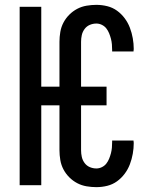

<svg xmlns="http://www.w3.org/2000/svg" viewBox="-20 -763 640 791"><path d="M377 8Q357 8 336.5 4.5Q316 1 298 -8.5Q280 -18 265.5 -32.5Q251 -47 241.5 -65Q232 -83 228.5 -103.5Q225 -124 225 -144V-329H150V0H61V-735H150V-406H225V-591Q225 -611 228.5 -631.5Q232 -652 241.5 -670Q251 -688 265.5 -702.5Q280 -717 298 -726.5Q316 -736 336.5 -739.5Q357 -743 377 -743Q400 -743 422 -737.5Q444 -732 462 -719Q480 -706 493.5 -688Q507 -670 515 -649Q523 -628 527 -605.5Q531 -583 531 -561Q531 -559 530.5 -556.5Q530 -554 530 -551H442V-557Q442 -569 441 -580.5Q440 -592 437 -603.5Q434 -615 429.5 -626Q425 -637 418 -646Q411 -655 400 -660.5Q389 -666 377 -666Q363 -666 350 -660.5Q337 -655 328.5 -643.5Q320 -632 317 -618.5Q314 -605 314 -591V-406H419V-329H314V-144Q314 -130 317 -116.5Q320 -103 328.5 -91.5Q337 -80 350 -74.5Q363 -69 377 -69Q389 -69 400 -74.5Q411 -80 418 -89Q425 -98 429.5 -109Q434 -120 437 -131.5Q440 -143 441 -154.5Q442 -166 442 -178V-184H530Q530 -181 530.5 -178.5Q531 -176 531 -174Q531 -152 527 -129.5Q523 -107 515 -86Q507 -65 493.5 -47Q480 -29 462 -16Q444 -3 422 2.5Q400 8 377 8Z"/></svg>

Font: Iosevka Medium Extended
Style: Regular
Weight: 500
Width: 7
Monospace: yes
Designer: Belleve Invis
Foundry: Belleve Invis
Version: Version 32.5.0; ttfautohint (v1.8.4)